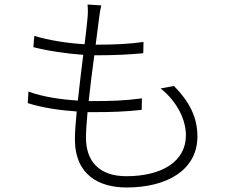

<svg xmlns="http://www.w3.org/2000/svg" viewBox="-20 -798 1040 851"><path d="M692 -406C769 -344 804 -264 804 -198C804 -82 697 -17 540 -17C417 -17 361 -86 361 -188C361 -216 364 -256 368 -301C380 -301 392 -301 403 -301C472 -301 535 -303 608 -311L609 -362C536 -352 470 -350 398 -350H373C380 -415 389 -487 398 -553H410C488 -553 549 -556 615 -562L616 -612C553 -603 485 -600 410 -600H404C410 -645 415 -686 419 -716C421 -736 424 -753 429 -774L368 -778C370 -758 370 -740 368 -719C365 -689 361 -648 355 -602C282 -606 197 -619 132 -639L128 -589C193 -572 278 -560 349 -555C341 -490 332 -418 325 -352C252 -357 172 -368 106 -392L103 -341C168 -320 246 -309 320 -304C315 -254 312 -210 312 -181C312 -22 420 33 541 33C724 33 855 -47 855 -193C855 -278 820 -347 751 -417Z"/></svg>

Font: Noto Sans CJK KR Light
Style: Regular
Weight: 300
Designer: Ryoko NISHIZUKA (kana & ideographs); Paul D. Hunt (Latin, Greek & Cyrillic); Wenlong ZHANG (bopomofo); Sandoll Communica
Foundry: Adobe Systems Incorporated
Version: Version 1.004;PS 1.004;hotconv 1.0.82;makeotf.lib2.5.63406